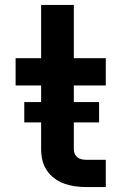

<svg xmlns="http://www.w3.org/2000/svg" viewBox="-20 -755 490 775"><path d="M328 0Q305 0 283 -3Q261 -6 240 -13.5Q219 -21 200.5 -34.5Q182 -48 169.5 -66.5Q157 -85 151.5 -107Q146 -129 146 -152V-410H43V-520H146V-735H278V-520H407V-410H278V-152Q278 -142 282 -133.5Q286 -125 293 -119.5Q300 -114 309.5 -112Q319 -110 328 -110H407V0ZM78 -261V-343H380V-261Z"/></svg>

Font: Iosevka Etoile Extrabold
Style: Regular
Weight: 800
Designer: Belleve Invis
Foundry: Belleve Invis
Version: Version 22.1.2; ttfautohint (v1.8.4)